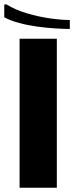

<svg xmlns="http://www.w3.org/2000/svg" viewBox="-51 -882 348 902"><path d="M41 -700H216V0H41ZM-22 -862Q20 -836 75.5 -819.5Q131 -803 185 -795.5Q239 -788 277 -788V-746Q250 -746 209.5 -748.5Q169 -751 124.5 -757Q80 -763 39 -774Q-2 -785 -31 -801V-860Z"/></svg>

Font: Phudu ExtraBold
Style: Regular
Weight: 800
Version: Version 1.005;gftools[0.9.23]